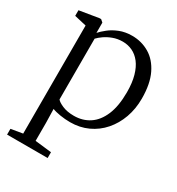

<svg xmlns="http://www.w3.org/2000/svg" viewBox="-186 -669 941 1021"><g transform="rotate(30 284.0 -158.0)"><path d="M12 235.5V200L83.5 188V-475.5L10 -492.5V-527L129 -546.5H138L153 -533.5V-470.5Q167.5 -487 191.8 -506.2Q216 -525.5 250 -539Q284 -552.5 326.5 -552.5Q384 -552.5 432 -524.2Q480 -496 508.5 -437.2Q537 -378.5 537 -288Q537 -225 517.5 -170.8Q498 -116.5 462.2 -75.5Q426.5 -34.5 377.2 -11.8Q328 11 268.5 11Q238 11 207 6Q176 1 158 -6.5L160 80V188.5L261 200V235.5ZM269 -28.5Q323 -28.5 364 -55.8Q405 -83 428.2 -138.2Q451.5 -193.5 451.5 -278Q451.5 -336 439.5 -378.2Q427.5 -420.5 406.5 -447.5Q385.5 -474.5 357.8 -487.5Q330 -500.5 298.5 -500.5Q266.5 -500.5 239.2 -490.2Q212 -480 191.8 -465.8Q171.5 -451.5 160 -439V-66Q168.5 -54 198 -41.2Q227.5 -28.5 269 -28.5Z"/></g></svg>

Font: Merriweather 60pt Light
Style: Regular
Weight: 300
Version: Version 2.100